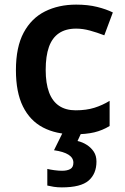

<svg xmlns="http://www.w3.org/2000/svg" viewBox="-20 -572 541 832"><path d="M300 10Q223 10 166.5 -19.5Q110 -49 79.5 -110.5Q49 -172 49 -268Q49 -368 82.5 -430.5Q116 -493 175 -522.5Q234 -552 310 -552Q361 -552 401 -542Q441 -532 469 -518L432 -419Q401 -431 370 -439.5Q339 -448 310 -448Q265 -448 235.5 -428Q206 -408 192 -368.5Q178 -329 178 -269Q178 -211 192.5 -172Q207 -133 236 -113.5Q265 -94 308 -94Q354 -94 389 -105Q424 -116 455 -135V-26Q424 -7 388.5 1.5Q353 10 300 10ZM398 128Q398 181 364 210.5Q330 240 248 240Q229 240 213 237.5Q197 235 185 232V160Q197 163 215.5 165.5Q234 168 249 168Q271 168 284.5 160.5Q298 153 298 133Q298 112 277 98.5Q256 85 214 79L253 0H334L316 39Q338 44 356.5 56Q375 68 386.5 85.5Q398 103 398 128Z"/></svg>

Font: Noto Sans Hebrew SemiBold
Style: Regular
Weight: 600
Designer: Monotype Design Team
Foundry: Monotype Imaging Inc.
Version: Version 2.003